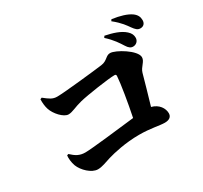

<svg xmlns="http://www.w3.org/2000/svg" viewBox="-161 -1061 1322 1249"><g transform="rotate(-30 500.0 -436.0)"><path d="M145 -617C144 -590 147 -562 154 -541C168 -496 219 -440 255 -440C285 -440 316 -460 369 -473C425 -487 595 -512 640 -512C649 -512 653 -508 652 -498C649 -445 627 -312 606 -210C484 -196 275 -171 226 -171C183 -171 157 -187 124 -218L113 -214C110 -195 113 -161 123 -134C140 -89 195 -35 242 -35C275 -35 305 -49 345 -61C389 -74 482 -96 585 -96C671 -96 731 -80 770 -80C805 -80 823 -95 823 -121C823 -158 797 -200 743 -214C767 -294 789 -374 806 -434C817 -473 854 -491 854 -524C854 -576 728 -651 687 -651C654 -651 646 -617 599 -611C548 -604 304 -577 249 -577C214 -577 195 -592 157 -622ZM704 -755C753 -711 776 -673 794 -645C808 -622 822 -612 839 -612C864 -612 882 -631 882 -654C882 -673 876 -690 856 -708C822 -739 770 -755 712 -767ZM798 -826C854 -781 873 -750 889 -728C907 -703 919 -691 940 -691C964 -691 978 -707 978 -731C978 -755 969 -775 944 -793C914 -814 865 -829 805 -837Z"/></g></svg>

Font: Noto Serif TC Black
Style: Regular
Weight: 900
Version: Version 1.001;PS 1.001;hotconv 16.6.54;makeotf.lib2.5.65590